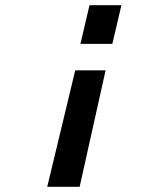

<svg xmlns="http://www.w3.org/2000/svg" viewBox="-20 -519 570 740"><path d="M413 -350H290L325 -499H448ZM287 201H162L270 -248H387Z"/></svg>

Font: Panefresco 800wt
Style: Italic
Weight: 800
Foundry: Campivisivi & Chank Co
Version: Version 1.001